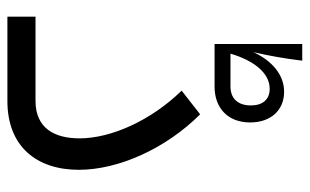

<svg xmlns="http://www.w3.org/2000/svg" viewBox="-179 -658 837 519"><g transform="rotate(90 239.5 -398.5)"><path d="M311 -656C311 -712 278 -748 228 -748C182 -748 144 -715 121 -665C130 -704 138 -747 144 -797H99V-560H214C273 -560 311 -597 311 -656ZM220 -709C249 -709 265 -690 265 -658C265 -623 246 -603 214 -603H125C143 -664 176 -709 220 -709ZM289 -521 225 -471C306 -388 354 -280 354 -195C354 -128 327 -76 253 -76H25V0H253C376 0 439 -79 439 -193C439 -300 382 -428 289 -521Z"/></g></svg>

Font: Hejaz
Style: Regular
Weight: 400
Designer: Bandar Raffah (Arabic) and Santiago Orozco (Latin)
Foundry: Caramella and Typemade
Version: Version 1.010;hotconv 1.0.109;makeotfexe 2.5.65596